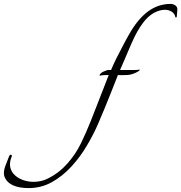

<svg xmlns="http://www.w3.org/2000/svg" viewBox="-428 -631 927 982"><path d="M-282 331Q-331 331 -363 316Q-395 301 -406 270Q-407 266 -407.5 262Q-408 258 -408 254Q-408 237 -399.5 214.5Q-391 192 -381 167Q-378 160 -373 160Q-370 160 -368 163.5Q-366 167 -369 172Q-373 182 -375 191.5Q-377 201 -377 209Q-377 236 -360 256.5Q-343 277 -315 288Q-287 299 -256 299Q-238 299 -219 295Q-200 291 -183 282Q-125 253 -82.5 204.5Q-40 156 -14 102Q12 49 37 -14Q62 -77 85.5 -138Q109 -199 128 -247H105Q100 -247 94 -246Q88 -245 83 -244L81 -245Q83 -256 100.5 -264.5Q118 -273 128 -273H140Q151 -300 169.5 -337Q188 -374 207.5 -410.5Q227 -447 242 -472Q284 -541 334 -576Q384 -611 445 -611Q457 -611 468.5 -603.5Q480 -596 479 -581L476 -545Q476 -542 471 -542Q469 -542 469 -543Q466 -561 450.5 -571Q435 -581 414 -581Q399 -581 382 -575Q354 -566 328.5 -542.5Q303 -519 274 -469Q260 -444 245 -410Q230 -376 215 -340Q200 -304 186 -273H258Q265 -273 272.5 -273.5Q280 -274 287 -275Q287 -271 281.5 -267.5Q276 -264 272 -262Q247 -249 225 -247.5Q203 -246 175 -247Q161 -211 143.5 -167Q126 -123 108 -79Q90 -35 73 4Q50 57 16 114.5Q-18 172 -63 221Q-108 270 -162.5 300.5Q-217 331 -282 331Z"/></svg>

Font: Italianno
Style: Regular
Weight: 400
Designer: Robert E. Leuschke
Foundry: Robert E. Leuschke
Version: Version 1.100; ttfautohint (v1.8.3)